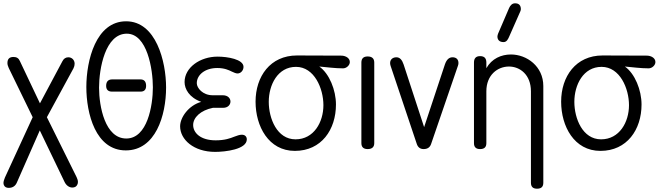

<svg xmlns="http://www.w3.org/2000/svg" viewBox="-20 -903 3990 1163"><path d="M10 172C5 184 1 197 1 205C1 210 2 215 4 219C9 230 19 235 33 235C56 235 73 224 82 203C128 97 175 -7 221 -113L371 199C381 220 399 233 418 233C433 233 443 227 448 216C451 211 452 205 452 199C452 190 449 181 444 170L264 -193L425 -489C430 -499 432 -508 432 -517C432 -540 415 -556 394 -556C378 -556 366 -548 358 -532L222 -277L100 -534C93 -550 81 -558 62 -558C37 -558 25 -546 25 -521C25 -512 28 -502 33 -491L178 -193Z M748 -699C872 -699 906 -483 906 -374C906 -264 873 -64 745 -64C616 -64 580 -259 580 -372C580 -486 617 -699 748 -699ZM831 -348C854 -348 865 -360 865 -383C865 -408 854 -422 831 -422H659C635 -422 623 -408 623 -383C623 -360 635 -348 659 -348ZM744 -774C561 -774 503 -537 503 -376C503 -215 559 8 742 8C922 8 986 -203 986 -373C986 -531 925 -774 744 -774Z M1283 17C1345 17 1475 2 1475 -59C1475 -73 1466 -87 1445 -87C1430 -87 1416 -81 1399 -75C1374 -65 1342 -53 1286 -53C1195 -53 1150 -98 1150 -146C1150 -191 1195 -235 1270 -250H1332C1361 -250 1376 -269 1376 -288C1376 -307 1361 -326 1329 -326H1268C1208 -326 1172 -370 1172 -399C1172 -449 1221 -491 1296 -491C1339 -491 1365 -479 1385 -469C1398 -463 1409 -458 1419 -458C1439 -458 1455 -477 1455 -498C1455 -544 1358 -560 1298 -560C1192 -560 1098 -494 1098 -406C1098 -364 1126 -312 1199 -286C1123 -265 1071 -192 1071 -138C1071 -58 1153 17 1283 17Z M1770 -59C1658 -59 1608 -185 1608 -286C1608 -389 1662 -498 1773 -498C1884 -498 1939 -367 1939 -266C1939 -163 1881 -59 1770 -59ZM1779 -567C1617 -567 1528 -440 1528 -287C1528 -138 1607 11 1766 11C1927 11 2015 -118 2015 -270C2015 -357 1975 -457 1914 -500C1961 -496 2009 -489 2058 -489C2079 -489 2099 -508 2099 -527C2099 -550 2077 -564 2051 -566Z M2247 -524C2247 -549 2233 -561 2207 -561C2182 -561 2169 -549 2169 -524V-36C2169 -12 2182 0 2207 0C2233 0 2247 -12 2247 -36Z M2425 -512C2416 -539 2403 -556 2381 -556C2359 -556 2343 -543 2343 -521C2343 -516 2344 -510 2346 -504L2505 -30C2512 -10 2526 0 2546 0C2569 0 2584 -10 2591 -30L2754 -505C2756 -510 2757 -516 2757 -521C2757 -544 2743 -556 2721 -556C2700 -556 2685 -542 2675 -513L2549 -133Z M2851 -36C2851 -12 2863 0 2888 0C2914 0 2926 -12 2926 -36V-350C2926 -449 2994 -500 3063 -500C3129 -500 3196 -451 3196 -350V204C3196 228 3208 240 3233 240C3259 240 3271 228 3271 204V-382C3271 -501 3171 -573 3075 -573C3016 -573 2959 -548 2926 -490V-524C2926 -550 2914 -563 2888 -563C2863 -563 2851 -550 2851 -524ZM3133 -837C3134 -840 3135 -844 3135 -847C3135 -870 3124 -883 3100 -883C3082 -883 3071 -870 3064 -855L2997 -699C2995 -695 2993 -685 2993 -682C2993 -663 3004 -648 3030 -648C3050 -648 3058 -667 3065 -683Z M3621 -59C3509 -59 3459 -185 3459 -286C3459 -389 3513 -498 3624 -498C3735 -498 3790 -367 3790 -266C3790 -163 3732 -59 3621 -59ZM3630 -567C3468 -567 3379 -440 3379 -287C3379 -138 3458 11 3617 11C3778 11 3866 -118 3866 -270C3866 -357 3826 -457 3765 -500C3812 -496 3860 -489 3909 -489C3930 -489 3950 -508 3950 -527C3950 -550 3928 -564 3902 -566Z"/></svg>

Font: Numismatica Pro
Style: Regular
Weight: 400
Designer: Chris Hopkins
Foundry: Edward C. D. Hopkins
Version: Version 2.19D